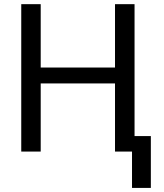

<svg xmlns="http://www.w3.org/2000/svg" viewBox="-20 -731 790 926"><path d="M628.9 0H534.7V-328.6H176.3V0H82.5V-710.9H176.3V-405.3H534.7V-710.9H628.9ZM707.5 175.3H616.7V-74.7H707.5Z"/></svg>

Font: Roboto
Style: Regular
Weight: 400
Designer: Google
Version: Version 2.001047; 2015